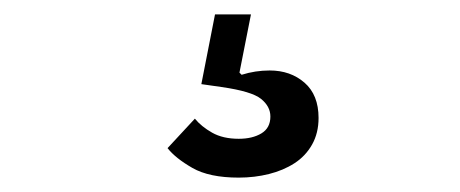

<svg xmlns="http://www.w3.org/2000/svg" viewBox="-20 -40 640 267"><path d="M312 207Q271 207 247.5 193.5Q224 180 213 166L251 125Q260 136 275 144.5Q290 153 312 153Q331 153 343.5 145.5Q356 138 356 122Q356 108 343 97.5Q330 87 288 81L260 77L279 -20H329L313 61L316 64Q335 58 355 58Q384 58 403.5 75Q423 92 423 124Q423 145 414 161Q405 177 389.5 187Q374 197 354 202Q334 207 312 207Z"/></svg>

Font: IBM Plex Thai
Style: Regular
Weight: 400
Designer: Mike Abbink, Paul van der Laan, Pieter van Rosmalen, Ben Mitchell, Mark Frömberg
Foundry: Bold Monday
Version: Version 1.0